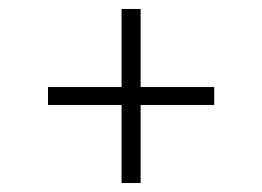

<svg xmlns="http://www.w3.org/2000/svg" viewBox="-20 -594 584 428"><path d="M251 -186V-360H87V-400H251V-574H293.5V-400H457.5V-360H293.5V-186Z"/></svg>

Font: Encode Sans SemiExpanded SemiExpanded ExtraLight
Style: Regular
Weight: 200
Width: 6
Designer: Multiple Designers
Foundry: Impallari Type
Version: Version 3.000; ttfautohint (v1.8.3) -l 8 -r 50 -G 200 -x 14 